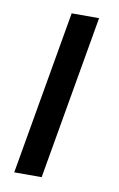

<svg xmlns="http://www.w3.org/2000/svg" viewBox="-67 -568 379 609"><g transform="rotate(10 122.5 -264.0)"><path d="M110.8 0H22.5L114.3 -528.3H202.6Z"/></g></svg>

Font: RobotoDraft
Style: Italic
Weight: 400
Italic angle: -12°
Version: Version 2.001101; 2014